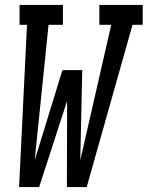

<svg xmlns="http://www.w3.org/2000/svg" viewBox="-20 -755 596 775"><path d="M57 0 89 -655H59V-735H234V-655H176L120 -108L232 -472H312L304 -108L429 -655H381V-735H556V-655H515L330 0H250L251 -348L138 0Z"/></svg>

Font: Iosevka Slab Medium Oblique
Style: Regular
Weight: 500
Italic angle: -9°
Monospace: yes
Designer: Belleve Invis
Foundry: Belleve Invis
Version: Version 11.1.1; ttfautohint (v1.8.3)